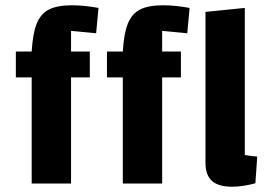

<svg xmlns="http://www.w3.org/2000/svg" viewBox="-20 -695 1020 727"><path d="M249 -578V-500H320V-402H249V0H100V-402H40V-500H100Q104 -568 119 -605.5Q134 -643 165.5 -659Q197 -675 252 -675Q299 -675 353 -665L344 -569ZM594 -578V-500H665V-402H594V0H445V-402H385V-500H445Q449 -568 464 -605.5Q479 -643 510.5 -659Q542 -675 597 -675Q644 -675 698 -665L689 -569ZM954 -102 947 -1Q898 12 859 12Q807 12 782.5 -10Q758 -32 758 -79V-650L907 -665V-108Q930 -104 954 -102Z"/></svg>

Font: Changa SemiBold
Style: Regular
Weight: 600
Designer: Eduardo Rodriguez Tunni
Foundry: Eduardo Rodriguez Tunni
Version: Version 2.002; ttfautohint (v1.5) -l 8 -r 50 -G 150 -x 14 -H